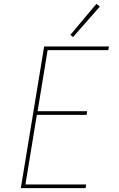

<svg xmlns="http://www.w3.org/2000/svg" viewBox="-20 -976 616 996"><path d="M88 0H424L427 -19H112L171 -380H429L432 -399H175L227 -716H542L545 -735H209ZM359 -784 498 -942 480 -956 345 -795Z"/></svg>

Font: Iosevka Sparkle Thin Oblique
Style: Regular
Weight: 100
Italic angle: -9°
Designer: Belleve Invis
Foundry: Belleve Invis
Version: Version 4.5.0; ttfautohint (v1.8.3)